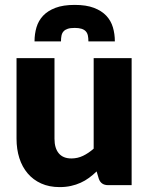

<svg xmlns="http://www.w3.org/2000/svg" viewBox="-20 -756 610 784"><path d="M517.5 -518.5V0H421.5Q392.5 0 383.5 -26L374.5 -56Q359.5 -41.5 343.5 -29.8Q327.5 -18 309.2 -9.8Q291 -1.5 269.8 3.2Q248.5 8 223.5 8Q181 8 148.2 -6.8Q115.5 -21.5 93 -48Q70.5 -74.5 59 -110.5Q47.5 -146.5 47.5 -189.5V-518.5H202.5V-189.5Q202.5 -151 220 -130Q237.5 -109 271.5 -109Q297 -109 319.2 -119.8Q341.5 -130.5 362.5 -149V-518.5ZM285 -736Q332 -736 363.5 -724Q395 -712 414 -691.8Q433 -671.5 441 -644.5Q449 -617.5 449 -587H341Q341 -600.5 338.8 -611Q336.5 -621.5 330.2 -628.2Q324 -635 313 -638.5Q302 -642 285 -642Q267.5 -642 256.8 -638.5Q246 -635 239.8 -628.2Q233.5 -621.5 231.2 -611Q229 -600.5 229 -587H121Q121 -617.5 129 -644.5Q137 -671.5 156 -691.8Q175 -712 206.5 -724Q238 -736 285 -736Z"/></svg>

Font: Lato 2
Style: Regular
Weight: 900
Designer: Lukasz Dziedzic with Adam Twardoch and Botio Nikoltchev
Foundry: tyPoland Lukasz Dziedzic
Version: Version 2.015; 2015-08-06; http://www.latofonts.com/